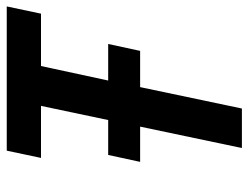

<svg xmlns="http://www.w3.org/2000/svg" viewBox="-106 -648 754 583"><g transform="rotate(-90 271.5 -357.0)"><path d="M113 0H233L298 -309H408L429 -406H318L362 -610H521L543 -714H105L83 -610H241L198 -406H92L71 -309H178Z"/></g></svg>

Font: Noto Sans SemiCondensed SemiBold
Style: Italic
Weight: 600
Width: 4
Italic angle: -12°
Designer: Monotype Design Team
Foundry: Monotype Imaging Inc.
Version: Version 2.013